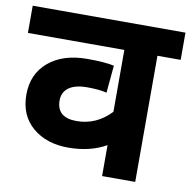

<svg xmlns="http://www.w3.org/2000/svg" viewBox="-72 -694 765 767"><g transform="rotate(10 310.0 -311.0)"><path d="M252 -450.7Q323.7 -450.7 360.8 -442.4L350.6 -331.1Q320.8 -338.9 271.5 -338.9Q222.2 -338.9 196.8 -320.3Q171.4 -301.8 171.4 -268.6Q171.4 -198.7 252 -198.7Q332.5 -198.7 391.1 -260.7V-511.7H0V-622.1H619.6V-511.7H525.4V0H391.1V-125.5Q325.7 -88.4 237.3 -88.4Q148.9 -88.4 92.8 -136.2Q36.6 -184.1 36.6 -268.1Q36.6 -352.1 95.2 -401.4Q153.8 -450.7 252 -450.7Z"/></g></svg>

Font: NotoSans-Bold
Style: Bold
Weight: 700
Designer: Monotype Design team
Foundry: Monotype Imaging Inc.
Version: Version 1.04